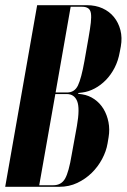

<svg xmlns="http://www.w3.org/2000/svg" viewBox="-36 -719 489 739"><path d="M425 -519Q419 -485 405 -458Q391 -431 371.5 -411Q352 -391 328.5 -378.5Q305 -366 281 -363L265 -361V-358L280 -356Q306 -352 327.5 -337Q349 -322 362.5 -299.5Q376 -277 381.5 -249Q387 -221 382 -191L378 -167Q373 -137 357 -107Q341 -77 317 -53.5Q293 -30 261.5 -15Q230 0 192 0H-16L107 -699H299Q332 -699 358.5 -687Q385 -675 402.5 -653.5Q420 -632 427.5 -603Q435 -574 429 -540ZM222 -363Q251 -363 264 -390Q277 -417 289 -484L305 -575Q311 -609 313.5 -631.5Q316 -654 314 -667.5Q312 -681 303.5 -687Q295 -693 280 -693H236L178 -363ZM260 -234Q272 -302 261 -329.5Q250 -357 221 -357H177L115 -6H169Q200 -6 214.5 -31.5Q229 -57 240 -124Z"/></svg>

Font: Moniqa Black Ita Display
Style: Italic
Weight: 900
Italic angle: -10°
Designer: Rajesh Rajput
Foundry: Rajesh Rajput
Version: Version 1.000